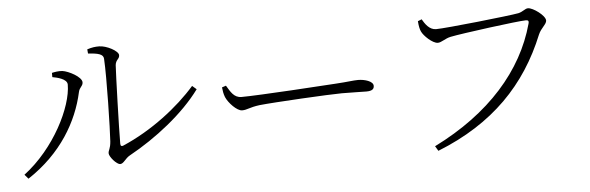

<svg xmlns="http://www.w3.org/2000/svg" viewBox="-46 -826 3042 990"><g transform="rotate(-5 1475.0 -331.0)"><path d="M429 -664 431 -642C483 -639 510 -632 511 -608C517 -512 510 -239 506 -181C503 -141 492 -137 492 -120C492 -103 528 -60 547 -60C565 -60 576 -87 600 -100C740 -177 886 -291 973 -410L951 -429C862 -327 722 -218 570 -153C562 -150 556 -152 556 -165C556 -241 565 -527 568 -570C571 -599 590 -599 590 -620C590 -642 529 -674 491 -674C470 -674 454 -672 429 -664ZM237 -537C259 -533 313 -522 313 -492C313 -377 211 -170 50 -48L69 -26C244 -141 334 -298 367 -448C372 -473 390 -477 390 -497C390 -525 323 -560 291 -564C271 -566 250 -562 237 -559Z M1125 -415 1104 -408C1106 -390 1108 -375 1115 -357C1128 -326 1171 -281 1197 -281C1224 -281 1235 -293 1289 -300C1363 -308 1656 -324 1717 -324C1776 -324 1811 -322 1844 -322C1876 -322 1884 -333 1884 -348C1884 -372 1840 -385 1806 -385C1780 -385 1756 -380 1689 -376C1647 -373 1286 -350 1200 -350C1161 -350 1145 -382 1125 -415Z M2230 -611C2195 -611 2174 -644 2160 -668L2140 -660C2142 -632 2146 -617 2151 -606C2161 -583 2206 -540 2233 -540C2252 -540 2272 -559 2301 -565C2358 -577 2655 -616 2694 -616C2705 -616 2712 -614 2707 -597C2642 -360 2462 -154 2172 -10L2187 15C2477 -100 2654 -286 2756 -537C2770 -570 2799 -587 2799 -606C2799 -632 2737 -677 2711 -677C2696 -677 2683 -661 2660 -656C2614 -647 2281 -611 2230 -611Z"/></g></svg>

Font: Noto Serif CJK HK Light
Style: Regular
Weight: 300
Designer: Ryoko NISHIZUKA 西塚涼子 (kana & ideographs); Frank Grießhammer (Latin, Greek & Cyrillic); Wenlong ZHANG 张文龙 (bopomofo); San
Foundry: Adobe
Version: Version 2.001;hotconv 1.1.0;makeotfexe 2.6.0